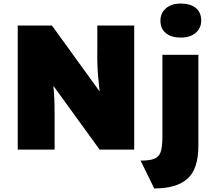

<svg xmlns="http://www.w3.org/2000/svg" viewBox="-20 -844 1210 1083"><path d="M80 0V-700H273L542 -328Q537 -373 534 -406.5Q531 -440 529.5 -477Q528 -514 529 -570V-700H737V0H542L281 -360Q285 -322 286.5 -286Q288 -250 288 -191V0ZM1000 -632Q946 -632 915.5 -657Q885 -682 885 -728Q885 -770 916 -797Q947 -824 1000 -824Q1054 -824 1084.5 -799Q1115 -774 1115 -728Q1115 -686 1084 -659Q1053 -632 1000 -632ZM850 219 773 62Q824 62 850.5 51.5Q877 41 886.5 12.5Q896 -16 896 -71V-535H1099V-23Q1099 110 1037 164.5Q975 219 850 219Z"/></svg>

Font: Lexend Black
Style: Regular
Weight: 900
Designer: Bonnie Shaver-Troup, Thomas Jockin
Foundry: Lexend
Version: Version 1.007; ttfautohint (v1.8.3)